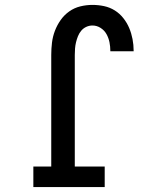

<svg xmlns="http://www.w3.org/2000/svg" viewBox="-20 -763 640 783"><path d="M116 0V-84H189V-539Q189 -564 192 -589Q195 -614 204 -637.5Q213 -661 227.5 -681.5Q242 -702 262.5 -716.5Q283 -731 307.5 -737Q332 -743 357 -743Q381 -743 404.5 -738Q428 -733 448 -720.5Q468 -708 483 -689Q498 -670 507 -648.5Q516 -627 520.5 -603.5Q525 -580 525 -556Q525 -556 525 -555.5Q525 -555 525 -554H430Q430 -555 430 -555Q430 -555 430 -555Q430 -573 426.5 -590.5Q423 -608 414.5 -623.5Q406 -639 390.5 -649Q375 -659 357 -659Q344 -659 332 -653.5Q320 -648 311.5 -638Q303 -628 298 -615.5Q293 -603 290 -590.5Q287 -578 286 -565Q285 -552 285 -539V-84H407V0Z"/></svg>

Font: Iosevka Curly Slab MdEx
Style: Regular
Weight: 500
Width: 7
Monospace: yes
Designer: Belleve Invis
Foundry: Belleve Invis
Version: Version 11.1.0; ttfautohint (v1.8.3)